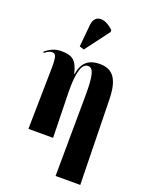

<svg xmlns="http://www.w3.org/2000/svg" viewBox="-187 -918 958 1236"><g transform="rotate(20 291.5 -299.5)"><path d="M246 -602 370 -767V-779C315 -836 237 -847 229 -762L215 -612ZM354 225H523L511 -357C508 -492 468 -550 376 -550C323 -550 258 -533 245 -433H242C222 -519 192 -543 116 -543C74 -543 45 -531 6 -500L11 -493C37 -513 49 -516 62 -516C89 -516 95 -494 93 -403L86 0H255L248 -306C245 -447 267 -512 309 -512C345 -512 359 -467 358 -325Z"/></g></svg>

Font: Noto Serif Display ExtraCondensed Black
Style: Regular
Weight: 900
Width: 2
Designer: Monotype Design Team
Foundry: Monotype Imaging Inc.
Version: Version 2.009